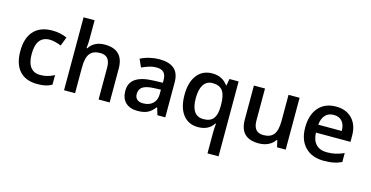

<svg xmlns="http://www.w3.org/2000/svg" viewBox="-94 -1226 3731 1932"><g transform="rotate(15 1772.0 -260.0)"><path d="M299.8 9.8Q177.2 9.8 113.5 -61.8Q49.8 -133.3 49.8 -267.1Q49.8 -403.3 116.5 -476.6Q183.1 -549.8 309.1 -549.8Q394.5 -549.8 462.9 -518.1L428.2 -425.8Q355.5 -454.1 308.1 -454.1Q168 -454.1 168 -268.1Q168 -177.2 202.9 -131.6Q237.8 -85.9 305.2 -85.9Q381.8 -85.9 450.2 -124V-23.9Q419.4 -5.9 384.5 2Q349.6 9.8 299.8 9.8Z M1052.2 0H937V-332Q937 -394.5 911.9 -425.3Q886.7 -456.1 832 -456.1Q759.8 -456.1 725.8 -412.8Q691.9 -369.6 691.9 -268.1V0H577.1V-759.8H691.9V-566.9Q691.9 -520.5 686 -467.8H693.4Q716.8 -506.8 758.5 -528.3Q800.3 -549.8 856 -549.8Q1052.2 -549.8 1052.2 -352.1Z M1549.8 0 1526.9 -75.2H1522.9Q1483.9 -25.9 1444.3 -8.1Q1404.8 9.8 1342.8 9.8Q1263.2 9.8 1218.5 -33.2Q1173.8 -76.2 1173.8 -154.8Q1173.8 -238.3 1235.8 -280.8Q1297.9 -323.2 1424.8 -327.1L1518.1 -330.1V-358.9Q1518.1 -410.6 1493.9 -436.3Q1469.7 -461.9 1418.9 -461.9Q1377.4 -461.9 1339.4 -449.7Q1301.3 -437.5 1266.1 -420.9L1229 -502.9Q1272.9 -525.9 1325.2 -537.8Q1377.4 -549.8 1423.8 -549.8Q1526.9 -549.8 1579.3 -504.9Q1631.8 -460 1631.8 -363.8V0ZM1378.9 -78.1Q1441.4 -78.1 1479.2 -113Q1517.1 -147.9 1517.1 -210.9V-257.8L1447.8 -254.9Q1366.7 -252 1329.8 -227.8Q1293 -203.6 1293 -153.8Q1293 -117.7 1314.5 -97.9Q1335.9 -78.1 1378.9 -78.1Z M2005.9 -82Q2078.1 -82 2109.6 -123.8Q2141.1 -165.5 2141.1 -250V-268.1Q2141.1 -368.2 2108.6 -412.1Q2076.2 -456.1 2003.9 -456.1Q1942.4 -456.1 1910.2 -407.2Q1877.9 -358.4 1877.9 -267.1Q1877.9 -82 2005.9 -82ZM1973.1 9.8Q1873 9.8 1816.4 -63.7Q1759.8 -137.2 1759.8 -269Q1759.8 -400.9 1817.4 -475.3Q1875 -549.8 1976.1 -549.8Q2026.9 -549.8 2067.1 -531Q2107.4 -512.2 2139.2 -469.2H2143.1L2155.8 -540H2251V240.2H2135.7V11.2Q2135.7 -10.3 2137.7 -34.2Q2139.6 -58.1 2141.1 -70.8H2134.8Q2084 9.8 1973.1 9.8Z M2795.9 0 2779.8 -70.8H2773.9Q2750 -33.2 2705.8 -11.7Q2661.6 9.8 2605 9.8Q2506.8 9.8 2458.5 -39.1Q2410.2 -87.9 2410.2 -187V-540H2525.9V-207Q2525.9 -145 2551.3 -114Q2576.7 -83 2630.9 -83Q2703.1 -83 2737.1 -126.2Q2771 -169.4 2771 -271V-540H2886.2V0Z M3285.6 9.8Q3159.7 9.8 3088.6 -63.7Q3017.6 -137.2 3017.6 -266.1Q3017.6 -398.4 3083.5 -474.1Q3149.4 -549.8 3264.6 -549.8Q3371.6 -549.8 3433.6 -484.9Q3495.6 -419.9 3495.6 -306.2V-244.1H3135.7Q3138.2 -165.5 3178.2 -123.3Q3218.3 -81.1 3291 -81.1Q3338.9 -81.1 3380.1 -90.1Q3421.4 -99.1 3468.8 -120.1V-26.9Q3426.8 -6.8 3383.8 1.5Q3340.8 9.8 3285.6 9.8ZM3264.6 -462.9Q3210 -462.9 3177 -428.2Q3144 -393.6 3137.7 -327.1H3382.8Q3381.8 -394 3350.6 -428.5Q3319.3 -462.9 3264.6 -462.9Z"/></g></svg>

Font: Open Sans Semibold
Style: Regular
Weight: 600
Foundry: Ascender Corporation
Version: Version 1.10; ttfautohint (v1.5.65-e2d9)